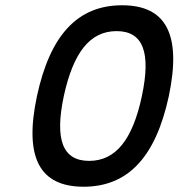

<svg xmlns="http://www.w3.org/2000/svg" viewBox="-20 -699 677 728"><path d="M297 9C129 9 71 -103 120 -334C170 -567 275 -679 443 -679C611 -679 669 -567 620 -334C570 -103 465 9 297 9ZM222 -335C187 -170 217 -89 318 -89C419 -89 483 -170 518 -335C553 -500 523 -581 422 -581C321 -581 258 -500 222 -335Z"/></svg>

Font: LT Wave Mono Medium
Style: Italic
Weight: 500
Designer: Daniel Lyons
Version: Version 2.5 (Glyphs App)